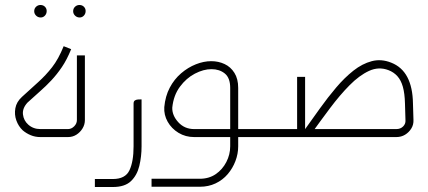

<svg xmlns="http://www.w3.org/2000/svg" viewBox="-20 -549 1716 769"><path d="M143 -479Q132 -479 124.5 -486.5Q117 -494 117 -504Q117 -515 124.5 -522Q132 -529 142 -529Q153 -529 160 -522Q167 -515 167 -505Q167 -494 160 -486.5Q153 -479 143 -479ZM299 -479Q288 -479 280.5 -486.5Q273 -494 273 -504Q273 -515 280.5 -522Q288 -529 298 -529Q309 -529 316 -522Q323 -515 323 -505Q323 -494 316 -486.5Q309 -479 299 -479Z M142 0Q121 0 103 -7.5Q85 -15 71 -27Q54 -43 45.5 -66.5Q37 -90 41.5 -115.5Q46 -141 68 -161Q104 -194 133.5 -220.5Q163 -247 188.5 -279.5Q214 -312 235 -364L265 -352Q248 -310 228 -280.5Q208 -251 186 -227.5Q164 -204 140 -183Q116 -162 90 -138Q69 -115 72 -90.5Q75 -66 93 -50Q113 -32 142 -32H252Q266 -32 277 -43Q288 -54 288 -68V-327H320V-68Q320 -50 310.5 -34.5Q301 -19 286 -9.5Q271 0 252 0Z M360 200V168H432Q482 168 498.5 133Q515 98 515 37V-134Q515 -143 520 -146.5Q525 -150 532.5 -150.5Q540 -151 547 -151V37Q547 78 538 115.5Q529 153 504.5 176.5Q480 200 432 200Z M900 0V-32H1057V0ZM587 199V167H780Q817 167 844 148.5Q871 130 886.5 100Q902 70 902 37V-197Q902 -237 880.5 -254.5Q859 -272 827 -272Q795 -272 760.5 -254Q726 -236 700.5 -201.5Q675 -167 670 -118Q669 -87 694 -59.5Q719 -32 758 -32H918V0H758Q723 0 695 -17Q667 -34 651.5 -61.5Q636 -89 638 -120Q642 -164 660 -198Q678 -232 705.5 -255.5Q733 -279 764.5 -291.5Q796 -304 826 -304Q855 -304 879.5 -292.5Q904 -281 919 -257Q934 -233 934 -197V37Q934 67 923 96Q912 125 892 148.5Q872 172 843.5 185.5Q815 199 780 199Z M1170 -22V-241H1202V-22ZM1047 0V-32H1204V0ZM1195 0V-32H1567Q1584 -32 1594.5 -42.5Q1605 -53 1604 -67L1602 -135Q1601 -175 1593.5 -201.5Q1586 -228 1571.5 -244Q1557 -260 1536 -268Q1497 -283 1458 -265Q1419 -247 1380 -207.5Q1341 -168 1302 -116Q1263 -64 1225 -11L1200 -29Q1230 -71 1261.5 -115Q1293 -159 1326.5 -198.5Q1360 -238 1395.5 -266Q1431 -294 1469 -304Q1507 -314 1547 -298Q1590 -281 1611.5 -240Q1633 -199 1634 -135L1636 -69Q1637 -50 1627.5 -34.5Q1618 -19 1602.5 -9.5Q1587 0 1567 0Z"/></svg>

Font: Mada ExtraLight
Style: Regular
Weight: 250
Designer: Khaled Hosny
Version: Version 1.5